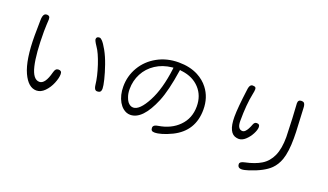

<svg xmlns="http://www.w3.org/2000/svg" viewBox="-74 -1262 3148 1841"><g transform="rotate(20 1500.0 -341.5)"><path d="M496.1 -198.2Q496.1 -216.8 487.8 -225.1Q479.5 -233.4 462.9 -233.4Q446.3 -233.4 436 -223.1Q425.8 -212.9 419.9 -188.5Q386.7 -59.6 328.1 -59.6Q262.7 -59.6 233.4 -182.6Q205.1 -301.8 205.1 -530.3L207 -596.7L210 -653.3Q210 -673.8 201.7 -682.1Q193.4 -690.4 177.7 -690.4Q162.1 -690.4 153.3 -681.6Q136.7 -665 136.7 -616.2Q136.7 -614.3 136.7 -612.3L134.8 -462.9Q134.8 -214.8 191.4 -90.8Q246.1 28.3 329.1 28.3Q374 28.3 412.6 -10.7Q451.2 -49.8 473.6 -104.5Q496.1 -159.2 496.1 -198.2ZM727.5 -656.2Q710 -656.2 702.6 -648.9Q695.3 -641.6 695.3 -627.9Q695.3 -623 702.1 -608.4Q709 -593.8 727.5 -566.4Q763.7 -515.6 799.8 -407.2Q835.9 -297.9 844.7 -213.9Q848.6 -183.6 860.4 -170.9Q868.2 -163.1 879.9 -163.1Q901.4 -163.1 911.1 -172.9Q920.9 -182.6 920.9 -207.5Q920.9 -232.4 905.8 -294.9Q890.6 -357.4 864.7 -431.6Q838.9 -505.9 807.6 -562Q776.4 -618.2 753.9 -640.6Q738.3 -656.2 727.5 -656.2Z M1576.2 -624H1581.1Q1693.4 -609.4 1760.7 -536.6Q1828.1 -463.9 1828.1 -353.5Q1828.1 -231.4 1748 -151.4Q1670.9 -73.2 1543 -52.7Q1503.9 -46.9 1496.1 -27.3Q1494.1 -22.5 1494.1 -16.6Q1494.1 2 1502.9 10.7Q1511.7 19.5 1531.2 19.5Q1596.7 19.5 1705.1 -32.2Q1898.4 -127.9 1898.4 -346.7Q1898.4 -470.7 1830.1 -558.6Q1788.1 -613.3 1721.7 -648.4Q1636.7 -692.4 1523.4 -692.4Q1402.3 -692.4 1305.7 -638.7Q1209 -585 1154.8 -493.7Q1100.6 -402.3 1100.6 -293.9Q1100.6 -205.1 1137.7 -139.6Q1155.3 -109.4 1178.7 -89.8Q1213.9 -60.5 1254.9 -60.5Q1379.9 -60.5 1476.6 -292Q1524.4 -408.2 1555.7 -617.2L1557.6 -627.9ZM1200.2 -168Q1187.5 -185.5 1178.7 -211.9Q1166 -246.1 1166 -291Q1166 -377 1204.1 -449.7Q1242.2 -522.5 1313.5 -569.3Q1384.8 -616.2 1479.5 -626L1491.2 -627L1490.2 -615.2Q1463.9 -402.3 1394.5 -271.5Q1358.4 -203.1 1324.2 -169.4Q1290 -135.7 1257.8 -135.7Q1225.6 -135.7 1200.2 -168Z M2781.2 -739.3Q2772.5 -748 2754.9 -748Q2719.7 -748 2719.7 -711.9L2728.5 -560.5L2735.4 -372.1Q2735.4 -253.9 2702.1 -179.7Q2668.9 -105.5 2604.5 -66.4Q2542 -28.3 2443.4 -7.8Q2395.5 2 2395.5 25.4Q2395.5 44.9 2405.8 55.2Q2416 65.4 2438.5 65.4Q2460.9 65.4 2509.8 49.8Q2651.4 2.9 2713.9 -59.6Q2756.8 -102.5 2779.3 -166Q2807.6 -248 2807.6 -384.8L2806.6 -449.2L2794.9 -690.4Q2793.9 -725.6 2781.2 -739.3ZM2455.1 -370.1Q2455.1 -386.7 2447.8 -394Q2440.4 -401.4 2423.8 -401.4Q2401.4 -401.4 2391.6 -376Q2370.1 -318.4 2348.6 -296.9Q2335 -282.2 2319.3 -282.2Q2292 -282.2 2278.3 -307.6Q2267.6 -328.1 2267.6 -367.2Q2267.6 -534.2 2292 -650.4Q2298.8 -680.7 2298.8 -700.2Q2298.8 -711.9 2293 -718.8Q2284.2 -726.6 2263.7 -726.6Q2252 -726.6 2244.1 -718.8Q2230.5 -706.1 2226.6 -668Q2201.2 -476.6 2201.2 -385.7Q2201.2 -215.8 2291 -201.2Q2299.8 -199.2 2310.5 -199.2Q2345.7 -199.2 2377.9 -228.5Q2412.1 -259.8 2433.6 -301.3Q2455.1 -342.8 2455.1 -370.1Z"/></g></svg>

Font: FakePearl
Style: ExtraLight
Weight: 300
Version: Version 1.2